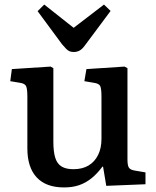

<svg xmlns="http://www.w3.org/2000/svg" viewBox="-20 -808 686 842"><path d="M261 14Q182 14 141 -30Q100 -74 100 -157V-384Q100 -418 94.5 -430Q89 -442 67 -445L25 -452L32 -505L202 -516L214 -509V-187Q214 -142 222.5 -115.5Q231 -89 250.5 -77.5Q270 -66 302 -66Q341 -66 368 -82Q395 -98 410 -128Q425 -158 425 -199V-384Q425 -419 419.5 -430.5Q414 -442 391 -445L350 -452L359 -505L526 -516L539 -509V-108Q539 -82 545.5 -72.5Q552 -63 571 -60L618 -52V0L446 7L432 -77H429Q406 -46 381 -26Q356 -6 327 4Q298 14 261 14ZM304 -580Q293 -580 285.5 -583Q278 -586 270.5 -593.5Q263 -601 252 -614L145 -759L174 -788L303 -686L436 -788L465 -760L351 -607Q340 -592 328.5 -586Q317 -580 304 -580Z"/></svg>

Font: Literata 18pt Medium
Style: Regular
Weight: 500
Designer: Latin by Veronika Burian and Jose Scaglione. Greek by Irene Vlachou. Cyrillic by Vera Evstafieva.
Foundry: TypeTogether
Version: Version 3.103;gftools[0.9.29]